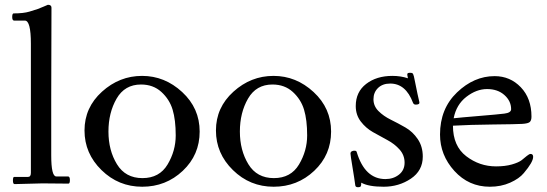

<svg xmlns="http://www.w3.org/2000/svg" viewBox="-20 -767 2285 802"><path d="M195 -735 194 -355V-118Q194 -30 215 -30H264Q272 -30 272 -15Q272 0 266 0Q266 0 157 -1L41 2Q34 2 34 -13Q34 -28 39 -28H97Q109 -28 109 -45V-584Q109 -681 84 -681H39Q31 -681 31 -696Q31 -711 37 -711Q78 -711 103 -718.5Q128 -726 138 -729.5Q148 -733 162.5 -739.5Q177 -746 180 -747Q195 -747 195 -735Z M333 -222Q333 -318 406 -384Q479 -450 573.5 -450Q668 -450 741 -382.5Q814 -315 814 -217.5Q814 -120 743.5 -53.5Q673 13 574 13Q475 13 404 -56.5Q333 -126 333 -222ZM569 -414Q501 -414 467 -355Q433 -296 433 -217.5Q433 -139 468.5 -81Q504 -23 575 -23Q646 -23 680 -80Q714 -137 714 -201.5Q714 -266 701 -309Q688 -352 654 -383Q620 -414 569 -414Z M882 -222Q882 -318 955 -384Q1028 -450 1122.5 -450Q1217 -450 1290 -382.5Q1363 -315 1363 -217.5Q1363 -120 1292.5 -53.5Q1222 13 1123 13Q1024 13 953 -56.5Q882 -126 882 -222ZM1118 -414Q1050 -414 1016 -355Q982 -296 982 -217.5Q982 -139 1017.5 -81Q1053 -23 1124 -23Q1195 -23 1229 -80Q1263 -137 1263 -201.5Q1263 -266 1250 -309Q1237 -352 1203 -383Q1169 -414 1118 -414Z M1489 -4Q1489 8 1487 11Q1485 15 1475 15Q1465 15 1464 7Q1461 -17 1452.5 -68Q1444 -119 1444 -125.5Q1444 -132 1449.5 -135Q1455 -138 1462 -137.5Q1469 -137 1470 -132Q1504 -19 1590 -19Q1623 -19 1646.5 -37.5Q1670 -56 1670 -87.5Q1670 -119 1649 -142.5Q1628 -166 1598 -182Q1568 -198 1538 -215Q1508 -232 1487 -259.5Q1466 -287 1466 -324Q1466 -383 1509.5 -416.5Q1553 -450 1619 -450Q1654 -450 1684 -440Q1680 -456 1682 -459.5Q1684 -463 1692 -463Q1700 -463 1703 -461Q1706 -459 1709 -447.5Q1712 -436 1715 -418.5Q1718 -401 1724 -374.5Q1730 -348 1731.5 -341.5Q1733 -335 1729 -332.5Q1725 -330 1716.5 -330Q1708 -330 1705 -338Q1675 -418 1610 -418Q1578 -418 1559 -399.5Q1540 -381 1540 -352.5Q1540 -324 1561 -303Q1582 -282 1612.5 -267Q1643 -252 1673.5 -234.5Q1704 -217 1725 -186Q1746 -155 1746 -113Q1746 -54 1696 -20.5Q1646 13 1582.5 13Q1519 13 1489 -4Z M2052 -72Q2090 -72 2118 -80Q2146 -88 2159 -98L2181 -116Q2191 -124 2196 -124Q2207 -124 2207 -112Q2207 -90 2168 -44Q2149 -21 2111 -4Q2073 13 2026 13Q1938 13 1878 -53Q1818 -119 1818 -205Q1818 -313 1889 -381Q1960 -449 2046 -449Q2111 -449 2155.5 -402.5Q2200 -356 2200 -280Q2200 -264 2193 -257.5Q2186 -251 2161 -249.5Q2136 -248 2039 -247Q1942 -246 1872 -242Q1872 -157 1927.5 -114.5Q1983 -72 2052 -72ZM1875 -273Q1901 -276 1980 -282.5Q2059 -289 2087 -292.5Q2115 -296 2115 -311Q2115 -345 2087 -370Q2059 -395 2014.5 -395Q1970 -395 1928 -362.5Q1886 -330 1875 -273Z"/></svg>

Font: Sedan
Style: Regular
Weight: 400
Designer: Sebastian Salazar
Foundry: Sebastian Salazar
Version: Version 1.001